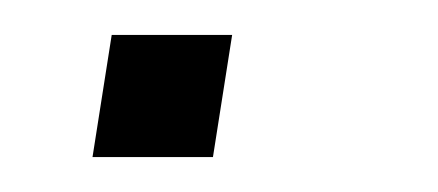

<svg xmlns="http://www.w3.org/2000/svg" viewBox="-20 -90 251 110"><path d="M33 0 44 -70H113L102 0Z"/></svg>

Font: Nunito Sans ExtraLight
Style: Italic
Weight: 200
Italic angle: -9°
Designer: Vernon Adams
Foundry: Vernon Adams
Version: Version 3.006; ttfautohint (v1.8.3)